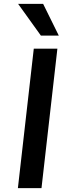

<svg xmlns="http://www.w3.org/2000/svg" viewBox="-20 -965 362 985"><path d="M192.9 0H71.8L153.3 -715.3H274.4ZM189.9 -782.2 72.8 -945.3H201.2L281.7 -782.2Z"/></svg>

Font: Proza Libre
Style: Medium Italic
Weight: 500
Designer: Jasper de Waard
Foundry: Jasper de Waard
Version: Version 1.000; ttfautohint (v1.4.1.8-43bc)